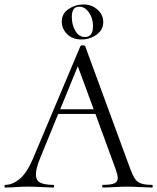

<svg xmlns="http://www.w3.org/2000/svg" viewBox="-32 -841 705 861"><path d="M650 0Q633 0 599 -2Q559 -4 537 -4Q515 -4 479 -2Q447 0 430 0Q426 0 426 -6Q426 -12 430 -12Q466 -12 481 -19Q496 -26 496 -43Q496 -56 486 -84L396 -330H229L148 -132Q129 -85 129 -59Q129 -32 148.5 -22Q168 -12 207 -12Q211 -12 211 -6Q211 0 206 0Q194 0 158 -2Q116 -4 94 -4Q70 -4 38 -2Q10 0 -8 0Q-12 0 -12 -6Q-12 -12 -8 -12Q24 -12 55.5 -38Q87 -64 113 -123L329 -635Q331 -638 338 -638Q347 -638 350 -634L552 -84Q564 -53 573.5 -39Q583 -25 600 -18.5Q617 -12 650 -12Q653 -12 653 -6Q653 0 650 0ZM238 -351H388L317 -544ZM245 -744Q245 -780 275.5 -800.5Q306 -821 343 -821Q379 -821 405 -798Q431 -775 431 -742Q431 -707 401 -685.5Q371 -664 333 -664Q293 -664 269 -688Q245 -712 245 -744ZM385 -724Q385 -759 367 -785Q349 -811 323 -811Q306 -811 298 -799.5Q290 -788 290 -764Q290 -730 306 -702.5Q322 -675 349 -675Q385 -675 385 -724Z"/></svg>

Font: Cormorant Upright
Style: Regular
Weight: 400
Designer: Christian Thalmann (Catharsis Fonts)
Foundry: Catharsis Fonts
Version: Version 3.302